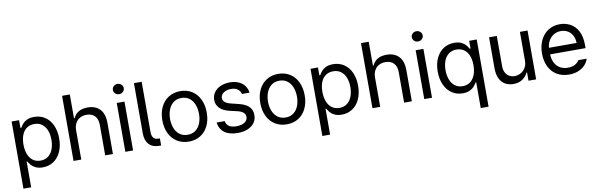

<svg xmlns="http://www.w3.org/2000/svg" viewBox="-56 -1291 6402 2053"><g transform="rotate(-10 3145.0 -264.5)"><path d="M67.4 -530.3H148.4V-446.3H158.2Q173.8 -471.7 188.5 -489Q203.1 -506.3 233.9 -521.7Q264.6 -537.1 311.5 -537.1Q377.9 -537.1 429 -503.7Q480 -470.2 508.5 -408.2Q537.1 -346.2 537.1 -263.7Q537.1 -181.2 508.5 -118.9Q480 -56.6 429 -22.9Q377.9 10.7 312.5 10.7Q266.1 10.7 235.1 -4.6Q204.1 -20 188.5 -38.3Q172.9 -56.6 158.2 -81.1H151.4V199.2H67.4ZM300.8 -64.5Q349.6 -64.5 384 -90.6Q418.5 -116.7 435.8 -162.4Q453.1 -208 453.1 -265.6Q453.1 -321.8 435.8 -366.2Q418.5 -410.6 384.3 -436.3Q350.1 -461.9 300.8 -461.9Q252 -461.9 218 -437.5Q184.1 -413.1 166.7 -368.9Q149.4 -324.7 149.4 -265.6Q149.4 -205.6 167 -160.2Q184.6 -114.7 218.8 -89.6Q252.9 -64.5 300.8 -64.5Z M730.5 0H646.5V-707H730.5V-447.3H737.3Q777.3 -537.1 893.6 -537.1Q977.5 -537.1 1025.9 -486.6Q1074.2 -436 1074.2 -336.9V0H990.2V-331.1Q990.2 -393.1 957.8 -427.5Q925.3 -461.9 868.2 -461.9Q828.1 -461.9 797.1 -445.1Q766.1 -428.2 748.3 -395.8Q730.5 -363.3 730.5 -318.4Z M1209 -530.3H1293V0H1209ZM1192.4 -673.8Q1192.4 -697.3 1209.5 -713.4Q1226.6 -729.5 1251 -729.5Q1275.4 -729.5 1293 -713.4Q1310.5 -697.3 1310.5 -673.8Q1310.5 -650.4 1293 -634.3Q1275.4 -618.2 1251 -618.2Q1226.6 -618.2 1209.5 -634.3Q1192.4 -650.4 1192.4 -673.8Z M1582 -77.1H1597.7V0H1580.1Q1504.4 0 1465.6 -42.5Q1426.8 -85 1426.8 -161.1V-707H1510.7V-161.1Q1510.7 -77.1 1582 -77.1Z M1656.7 -262.7Q1656.7 -344.2 1687 -406.5Q1717.3 -468.8 1772.2 -502.9Q1827.1 -537.1 1898.9 -537.1Q1970.2 -537.1 2024.7 -502.9Q2079.1 -468.8 2109.1 -406.5Q2139.2 -344.2 2139.2 -262.7Q2139.2 -181.2 2109.1 -119.1Q2079.1 -57.1 2024.7 -23.2Q1970.2 10.7 1898.9 10.7Q1827.1 10.7 1772.2 -23.2Q1717.3 -57.1 1687 -119.1Q1656.7 -181.2 1656.7 -262.7ZM2055.2 -262.7Q2055.2 -317.4 2037.8 -362.8Q2020.5 -408.2 1985.4 -435.5Q1950.2 -462.9 1898.9 -462.9Q1846.7 -462.9 1811.3 -435.5Q1775.9 -408.2 1758.3 -362.8Q1740.7 -317.4 1740.7 -262.7Q1740.7 -208 1758.3 -162.8Q1775.9 -117.7 1811.3 -90.6Q1846.7 -63.5 1898.9 -63.5Q1950.2 -63.5 1985.4 -90.6Q2020.5 -117.7 2037.8 -162.8Q2055.2 -208 2055.2 -262.7Z M2437 -465.8Q2404.8 -465.8 2379.2 -455.3Q2353.5 -444.8 2339.1 -426.5Q2324.7 -408.2 2324.7 -385.7Q2324.7 -359.4 2346.9 -340.8Q2369.1 -322.3 2415.5 -311.5L2494.6 -292Q2565.9 -274.9 2601.1 -239.5Q2636.2 -204.1 2636.2 -148.4Q2636.2 -102.1 2611.6 -66.2Q2586.9 -30.3 2540 -9.8Q2493.2 10.7 2428.2 10.7Q2338.9 10.7 2286.6 -27.6Q2234.4 -65.9 2224.1 -138.7H2312Q2319.3 -100.1 2347.7 -81.3Q2376 -62.5 2426.3 -62.5Q2482.9 -62.5 2516.1 -84.5Q2549.3 -106.4 2549.3 -143.6Q2549.3 -171.9 2528.3 -190.7Q2507.3 -209.5 2462.4 -219.7L2382.3 -238.3Q2313 -254.4 2276.9 -291Q2240.7 -327.6 2240.7 -380.9Q2240.7 -425.8 2265.4 -461.4Q2290 -497.1 2334.7 -517.1Q2379.4 -537.1 2437 -537.1Q2490.7 -537.1 2531.7 -519Q2572.8 -501 2596.9 -468.3Q2621.1 -435.5 2626.5 -392.6H2544.4Q2535.2 -427.2 2508.5 -446.5Q2481.9 -465.8 2437 -465.8Z M2720.2 -262.7Q2720.2 -344.2 2750.5 -406.5Q2780.8 -468.8 2835.7 -502.9Q2890.6 -537.1 2962.4 -537.1Q3033.7 -537.1 3088.1 -502.9Q3142.6 -468.8 3172.6 -406.5Q3202.6 -344.2 3202.6 -262.7Q3202.6 -181.2 3172.6 -119.1Q3142.6 -57.1 3088.1 -23.2Q3033.7 10.7 2962.4 10.7Q2890.6 10.7 2835.7 -23.2Q2780.8 -57.1 2750.5 -119.1Q2720.2 -181.2 2720.2 -262.7ZM3118.7 -262.7Q3118.7 -317.4 3101.3 -362.8Q3084 -408.2 3048.8 -435.5Q3013.7 -462.9 2962.4 -462.9Q2910.2 -462.9 2874.8 -435.5Q2839.4 -408.2 2821.8 -362.8Q2804.2 -317.4 2804.2 -262.7Q2804.2 -208 2821.8 -162.8Q2839.4 -117.7 2874.8 -90.6Q2910.2 -63.5 2962.4 -63.5Q3013.7 -63.5 3048.8 -90.6Q3084 -117.7 3101.3 -162.8Q3118.7 -208 3118.7 -262.7Z M3313 -530.3H3394V-446.3H3403.8Q3419.4 -471.7 3434.1 -489Q3448.7 -506.3 3479.5 -521.7Q3510.3 -537.1 3557.1 -537.1Q3623.5 -537.1 3674.6 -503.7Q3725.6 -470.2 3754.2 -408.2Q3782.7 -346.2 3782.7 -263.7Q3782.7 -181.2 3754.2 -118.9Q3725.6 -56.6 3674.6 -22.9Q3623.5 10.7 3558.1 10.7Q3511.7 10.7 3480.7 -4.6Q3449.7 -20 3434.1 -38.3Q3418.5 -56.6 3403.8 -81.1H3397V199.2H3313ZM3546.4 -64.5Q3595.2 -64.5 3629.6 -90.6Q3664.1 -116.7 3681.4 -162.4Q3698.7 -208 3698.7 -265.6Q3698.7 -321.8 3681.4 -366.2Q3664.1 -410.6 3629.9 -436.3Q3595.7 -461.9 3546.4 -461.9Q3497.6 -461.9 3463.6 -437.5Q3429.7 -413.1 3412.4 -368.9Q3395 -324.7 3395 -265.6Q3395 -205.6 3412.6 -160.2Q3430.2 -114.7 3464.4 -89.6Q3498.5 -64.5 3546.4 -64.5Z M3976.1 0H3892.1V-707H3976.1V-447.3H3982.9Q4022.9 -537.1 4139.2 -537.1Q4223.1 -537.1 4271.5 -486.6Q4319.8 -436 4319.8 -336.9V0H4235.8V-331.1Q4235.8 -393.1 4203.4 -427.5Q4170.9 -461.9 4113.8 -461.9Q4073.7 -461.9 4042.7 -445.1Q4011.7 -428.2 3993.9 -395.8Q3976.1 -363.3 3976.1 -318.4Z M4454.6 -530.3H4538.6V0H4454.6ZM4438 -673.8Q4438 -697.3 4455.1 -713.4Q4472.2 -729.5 4496.6 -729.5Q4521 -729.5 4538.6 -713.4Q4556.2 -697.3 4556.2 -673.8Q4556.2 -650.4 4538.6 -634.3Q4521 -618.2 4496.6 -618.2Q4472.2 -618.2 4455.1 -634.3Q4438 -650.4 4438 -673.8Z M5032.7 -81.1H5026.9Q5010.3 -55.2 4995.4 -37.6Q4980.5 -20 4949.7 -4.6Q4918.9 10.7 4872.6 10.7Q4806.6 10.7 4755.6 -22.9Q4704.6 -56.6 4675.8 -118.9Q4647 -181.2 4647 -263.7Q4647 -346.2 4675.8 -408.2Q4704.6 -470.2 4755.9 -503.7Q4807.1 -537.1 4873.5 -537.1Q4920.4 -537.1 4951.2 -521.7Q4981.9 -506.3 4996.6 -489Q5011.2 -471.7 5026.9 -446.3H5035.6V-530.3H5117.7V199.2H5032.7ZM5035.6 -265.6Q5035.6 -324.7 5018.3 -368.9Q5001 -413.1 4966.8 -437.5Q4932.6 -461.9 4884.3 -461.9Q4835 -461.9 4800.8 -436.3Q4766.6 -410.6 4749.3 -366.2Q4731.9 -321.8 4731.9 -265.6Q4731.9 -208 4749.3 -162.4Q4766.6 -116.7 4801 -90.6Q4835.4 -64.5 4884.3 -64.5Q4931.6 -64.5 4965.8 -89.6Q5000 -114.7 5017.8 -160.4Q5035.6 -206.1 5035.6 -265.6Z M5586.4 -530.3H5669.4V0H5586.4V-89.8H5580.6Q5560.1 -46.4 5520.3 -19.8Q5480.5 6.8 5423.3 6.8Q5372.1 6.8 5333.5 -15.4Q5294.9 -37.6 5273.2 -82.5Q5251.5 -127.4 5251.5 -193.4V-530.3H5335.4V-199.2Q5335.4 -161.6 5350.1 -133.3Q5364.7 -105 5390.9 -89.6Q5417 -74.2 5450.7 -74.2Q5482.4 -74.2 5513.9 -90.3Q5545.4 -106.4 5565.9 -138.9Q5586.4 -171.4 5586.4 -217.8Z M5778.8 -260.7Q5778.8 -341.8 5808.8 -404.5Q5838.9 -467.3 5893.3 -502.2Q5947.8 -537.1 6019 -537.1Q6079.1 -537.1 6130.9 -510.5Q6182.6 -483.9 6215.1 -424.6Q6247.6 -365.2 6247.6 -272.5V-237.3H5862.8Q5864.7 -182.1 5885.7 -143.1Q5906.7 -104 5943.1 -83.7Q5979.5 -63.5 6026.9 -63.5Q6071.8 -63.5 6102.8 -80.3Q6133.8 -97.2 6149.9 -124H6239.7Q6227.1 -84 6197.5 -53.5Q6168 -22.9 6124.3 -6.1Q6080.6 10.7 6026.9 10.7Q5951.2 10.7 5895 -22.9Q5838.9 -56.6 5808.8 -118.2Q5778.8 -179.7 5778.8 -260.7ZM6162.6 -308.6Q6162.6 -353 6144.8 -387.9Q6127 -422.9 6094.2 -442.9Q6061.5 -462.9 6019 -462.9Q5974.6 -462.9 5940.2 -441.9Q5905.8 -420.9 5886 -385.5Q5866.2 -350.1 5863.3 -308.6Z"/></g></svg>

Font: Pretendard GOV
Style: Regular
Weight: 400
Designer: Base glyphs from Inter by Rasmus Andersson; Hangeul glyphs from Noto Sans CJK(Source Han Sans) by Jang Soo-young and Kan
Foundry: Kil Hyung-jin
Version: Version 1.309